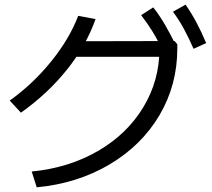

<svg xmlns="http://www.w3.org/2000/svg" viewBox="-20 -802 904 819"><path d="M660.2 -594.7 691.4 -559.6H282.2V-626L724.6 -627L736.3 -613.3V-594.7Q736.3 -439.5 660.2 -310.5Q584 -181.6 447.3 -100.6Q310.5 -19.5 136.7 -2.9L115.2 -70.3Q273.4 -85.9 397.5 -157.7Q521.5 -229.5 590.8 -343.8Q660.2 -458 660.2 -594.7ZM313.5 -734.4 387.7 -720.7Q347.7 -607.4 265.6 -504.9Q183.6 -402.3 69.3 -321.3L21.5 -373Q121.1 -444.3 198.7 -540.5Q276.4 -636.7 313.5 -734.4ZM582 -737.3 633.8 -770.5Q661.1 -735.4 683.6 -696.8Q706.1 -658.2 729.5 -610.4L675.8 -581.1Q654.3 -628.9 631.8 -665.5Q609.4 -702.1 582 -737.3ZM717.8 -752 771.5 -782.2Q797.9 -744.1 818.8 -704.6Q839.8 -665 859.4 -618.2L805.7 -593.8Q784.2 -642.6 763.7 -680.2Q743.2 -717.8 717.8 -752Z"/></svg>

Font: Pretendard GOV Variable
Style: Regular
Weight: 400
Designer: Base glyphs from Inter by Rasmus Andersson; Hangul glyphs from Noto Sans CJK(Source Han Sans) by Jang Soo-young and Kang
Foundry: Kil Hyung-jin
Version: Version 1.307;Glyphs 3.2 (3192)